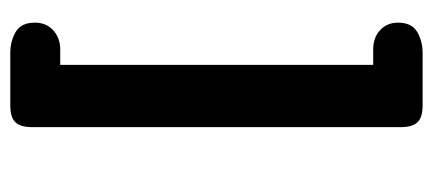

<svg xmlns="http://www.w3.org/2000/svg" viewBox="-254 -434 841 373"><g transform="rotate(90 166.5 -247.5)"><path d="M106 56H76Q54 56 39 69.5Q24 83 24 105Q24 132 42 142.5Q60 153 83 153H185Q208 153 217.5 143Q227 133 227 111V-606Q227 -628 217.5 -638Q208 -648 185 -648H83Q60 -648 42 -637.5Q24 -627 24 -600Q24 -579 38.5 -565.5Q53 -552 76 -552H106Z"/></g></svg>

Font: Beiruti
Style: Bold
Weight: 700
Designer: Arlette Boutros
Foundry: Boutros
Version: Version 1.41